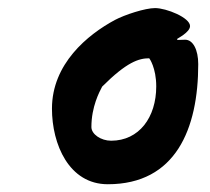

<svg xmlns="http://www.w3.org/2000/svg" viewBox="-20 -1529 526 480"><path d="M257.8 -1177.2C232.4 -1177.2 208.5 -1193.4 208.5 -1211.4C208.5 -1262.2 228.5 -1299.3 235.4 -1312.5C296.9 -1374 327.1 -1383.3 353 -1383.3C353.5 -1383.3 370.6 -1359.4 370.6 -1313C370.6 -1235.4 327.6 -1177.2 257.8 -1177.2ZM249.5 -1068.4C419.4 -1068.4 475.6 -1207 475.6 -1368.7C475.6 -1404.8 462.4 -1429.7 442.9 -1429.7C437.5 -1429.7 429.7 -1429.2 426.3 -1429.2C423.8 -1429.2 422.4 -1429.7 422.4 -1431.2C422.4 -1432.6 455.1 -1447.8 455.1 -1463.9C455.1 -1484.9 396 -1508.8 367.7 -1508.8C342.8 -1508.8 292 -1492.2 267.1 -1479C199.2 -1442.4 109.9 -1369.6 109.9 -1257.3C109.9 -1168.5 152.3 -1068.4 249.5 -1068.4Z"/></svg>

Font: Bodega Script
Style: Medium
Weight: 500
Italic angle: 39.7°
Version: Version 001.000